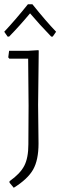

<svg xmlns="http://www.w3.org/2000/svg" viewBox="-27 -694 292 907"><path d="M156 -455 153 -198 155 -16Q155 62 129.5 107Q104 152 38 193L18 169V162Q68 127 87.5 89.5Q107 52 107 -12L108 -195L106 -417H17L12 -423L16 -454H105L154 -457ZM-7 -544Q44 -598 105 -674H126Q190 -594 238 -544L222 -521H215Q159 -579 115 -631Q65 -571 16 -521H9Z"/></svg>

Font: Luna Sans Light
Style: Regular
Weight: 300
Designer: Juan Pablo del Peral
Foundry: Huerta Tipografica
Version: Version 2.001; ttfautohint (v1.5)